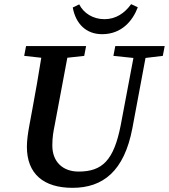

<svg xmlns="http://www.w3.org/2000/svg" viewBox="-20 -884 810 921"><path d="M524 -616 620 -606 559 -283C526 -115 471 -61 357 -61C282 -61 231 -107 231 -186C231 -226 236 -252 242 -282L303 -607L384 -616L393 -663H105L96 -616L178 -607C165 -524 150 -440 135 -359L120 -278C114 -244 109 -211 109 -180C109 -50 189 17 328 17C474 17 576 -63 615 -269L678 -606L761 -616L770 -663H533ZM470 -720C564 -720 617 -785 641 -849L609 -864C578 -821 536 -792 481 -792C426 -792 381 -821 360 -863L329 -848C343 -771 392 -720 470 -720Z"/></svg>

Font: Source Serif Pro Semibold
Style: Italic
Weight: 600
Italic angle: -12°
Designer: Frank Grießhammer
Foundry: Adobe Systems Incorporated
Version: Version 3.001;hotconv 1.0.111;makeotfexe 2.5.65597